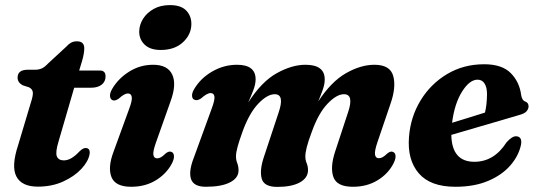

<svg xmlns="http://www.w3.org/2000/svg" viewBox="-20 -721 2102 753"><path d="M94 -378.5 69 -386.5Q49 -397.5 49 -416.5Q49 -447.5 89 -447.5H117Q133 -447.5 144.5 -453Q156 -458.5 169.5 -473L240.5 -538.5Q248.5 -548 258.5 -553.5Q268.5 -559 281.5 -559Q310.5 -559 310.5 -531.5Q310.5 -523 308.5 -510.2Q306.5 -497.5 301.5 -480.5L290.5 -444.5H371.5Q394 -444.5 394 -421.5Q394 -401 378.8 -389Q363.5 -377 338 -377H271L210 -167.5Q196.5 -123.5 203 -107.8Q209.5 -92 230.5 -92Q259 -92 291 -126.5Q305.5 -141 316 -140.5Q334.5 -140 331.5 -117Q326.5 -88 299 -58.5Q271.5 -29 227.5 -9Q183.5 11 128.5 11Q65 11 44.2 -29Q23.5 -69 51.5 -153L101 -318.5Q110 -346 108.8 -358.8Q107.5 -371.5 94 -378.5Z M610 -525Q569 -525 547.2 -546Q525.5 -567 526 -598Q526.5 -624 541.2 -647.5Q556 -671 582.8 -686Q609.5 -701 646.5 -701Q690 -701 710.5 -679.5Q731 -658 730.5 -626Q730 -585.5 697.5 -555.2Q665 -525 610 -525ZM591.5 -161.5Q579.5 -128 581.5 -114Q583.5 -100 596.5 -100Q603.5 -100 611.2 -104.2Q619 -108.5 630 -119.5Q643.5 -130 653 -125Q661 -122 662.2 -110Q663.5 -98 654 -79.5Q632.5 -39 591 -13.8Q549.5 11.5 494.5 11.5Q432.5 11.5 417.2 -26.5Q402 -64.5 425.5 -126.5L486 -292.5Q499 -326.5 496.8 -340.5Q494.5 -354.5 481.5 -354.5Q468 -354.5 445.5 -334Q431 -324 421.5 -328Q413 -331.5 411.5 -343.2Q410 -355 420 -372.5Q444 -413.5 486.8 -440.2Q529.5 -467 580.5 -467Q637.5 -467 655.5 -428.5Q673.5 -390 648.5 -322.5Z M1014.5 -104 1073 -280.5Q1097 -351.5 1057.5 -351.5Q1028.5 -351.5 993.2 -314.8Q958 -278 932 -207Q918 -168.5 911.8 -145.5Q905.5 -122.5 905.5 -108Q905.5 -93.5 910.5 -81Q915.5 -68.5 915.5 -52.5Q915.5 -23 882 -5.8Q848.5 11.5 787.5 11.5Q739.5 11.5 729.2 -18.8Q719 -49 740.5 -103.5L809.5 -293Q823 -328.5 821 -342.2Q819 -356 806 -356Q792 -356 768.5 -335Q753.5 -325 743.5 -329.5Q734 -332.5 733.2 -344.8Q732.5 -357 742 -372.5Q767.5 -415 813 -441Q858.5 -467 909.5 -467Q982.5 -467 982.5 -410Q982.5 -391 973.8 -368Q965 -345 953.5 -319Q1006 -401 1065.5 -434Q1125 -467 1178 -467Q1254 -467 1253.5 -409Q1253.5 -391 1245.8 -369Q1238 -347 1228 -323Q1279 -401 1337 -434Q1395 -467 1448.5 -467Q1510 -467 1522.2 -423Q1534.5 -379 1511 -312.5L1460 -162.5Q1448.5 -128.5 1450.8 -114.5Q1453 -100.5 1465.5 -100.5Q1473 -100.5 1480.5 -104.5Q1488 -108.5 1499.5 -119.5Q1513 -130 1521.5 -125Q1530 -122 1531.2 -110.2Q1532.5 -98.5 1523 -79.5Q1502 -39 1460.5 -13.8Q1419 11.5 1364 11.5Q1301 11.5 1287.5 -26.8Q1274 -65 1294.5 -127L1345 -280.5Q1369 -351.5 1329 -351.5Q1300 -351.5 1264.5 -314.2Q1229 -277 1203 -204.5Q1188.5 -166 1183 -143.5Q1177.5 -121 1177.5 -108Q1177.5 -93 1182.8 -80.8Q1188 -68.5 1188 -53Q1187.5 -23 1155.8 -5.5Q1124 12 1067.5 12Q1015.5 12 1006.5 -20.2Q997.5 -52.5 1014.5 -104Z M2023.5 -154Q2014.5 -110.5 1982 -72.8Q1949.5 -35 1895 -11.8Q1840.5 11.5 1766 11.5Q1667.5 11.5 1622.2 -41.5Q1577 -94.5 1584 -183.5Q1590 -262.5 1629.5 -327.2Q1669 -392 1733.5 -430.5Q1798 -469 1879 -469Q1949 -469 1983.2 -434.2Q2017.5 -399.5 2024 -348Q2027.5 -327 2039.5 -323Q2052.5 -318.5 2053 -304.5Q2053 -294 2045.2 -284.8Q2037.5 -275.5 2016.5 -270Q1989 -262 1942.5 -248.2Q1896 -234.5 1844.2 -219.5Q1792.5 -204.5 1750 -192Q1752 -86.5 1840.5 -86.5Q1917.5 -86.5 1966 -162Q1988.5 -188 2005.5 -186.5Q2028.5 -184.5 2023.5 -154ZM1853 -408.5Q1821.5 -408.5 1792 -361.5Q1762.5 -314.5 1753 -239.5Q1785.5 -249.5 1820.5 -260.2Q1855.5 -271 1882 -279.5Q1889.5 -309 1890 -352Q1890 -378 1880.5 -393.2Q1871 -408.5 1853 -408.5Z"/></svg>

Font: Fraunces 72pt Soft
Style: Bold Italic
Weight: 700
Italic angle: -16°
Version: Version 1.000;[b76b70a41]